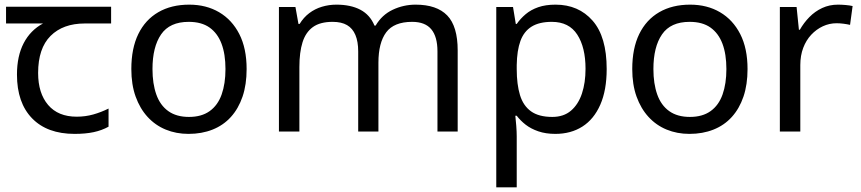

<svg xmlns="http://www.w3.org/2000/svg" viewBox="-20 -566 3703 826"><path d="M301 10Q183 10 118 -57Q53 -124 53 -245Q53 -325 82 -380.5Q111 -436 165 -465H6V-537H458V-465H345Q251 -465 197.5 -411.5Q144 -358 144 -252Q144 -165 187 -114.5Q230 -64 310 -64Q347 -64 381 -73.5Q415 -83 447 -99V-21Q418 -5 383 2.5Q348 10 301 10Z M1041 -269Q1041 -202 1023.5 -150.5Q1006 -99 973.5 -63Q941 -27 894.5 -8.5Q848 10 791 10Q738 10 693 -8.5Q648 -27 615 -63Q582 -99 563.5 -150.5Q545 -202 545 -269Q545 -358 575 -419.5Q605 -481 661 -513.5Q717 -546 794 -546Q867 -546 922.5 -513.5Q978 -481 1009.5 -419.5Q1041 -358 1041 -269ZM636 -269Q636 -206 652.5 -159.5Q669 -113 704 -88Q739 -63 793 -63Q847 -63 882 -88Q917 -113 933.5 -159.5Q950 -206 950 -269Q950 -333 933 -378Q916 -423 881.5 -447.5Q847 -472 792 -472Q710 -472 673 -418Q636 -364 636 -269Z M1768 -546Q1859 -546 1904 -499.5Q1949 -453 1949 -349V0H1862V-345Q1862 -408 1835.5 -440Q1809 -472 1753 -472Q1675 -472 1641.5 -427Q1608 -382 1608 -296V0H1521V-345Q1521 -387 1509 -415.5Q1497 -444 1473 -458Q1449 -472 1411 -472Q1357 -472 1326 -449.5Q1295 -427 1281.5 -384Q1268 -341 1268 -278V0H1180V-536H1251L1264 -463H1269Q1286 -491 1310.5 -509.5Q1335 -528 1365 -537Q1395 -546 1427 -546Q1489 -546 1530.5 -524Q1572 -502 1591 -456H1596Q1623 -502 1669.5 -524Q1716 -546 1768 -546Z M2370 -546Q2469 -546 2529.5 -477Q2590 -408 2590 -269Q2590 -178 2562.5 -115.5Q2535 -53 2485.5 -21.5Q2436 10 2369 10Q2328 10 2296 -1Q2264 -12 2241.5 -29.5Q2219 -47 2203 -68H2197Q2199 -51 2201 -25Q2203 1 2203 20V240H2115V-536H2187L2199 -463H2203Q2219 -486 2241.5 -505Q2264 -524 2295.5 -535Q2327 -546 2370 -546ZM2354 -472Q2300 -472 2267 -451.5Q2234 -431 2219 -390Q2204 -349 2203 -286V-269Q2203 -203 2217 -157Q2231 -111 2264.5 -87Q2298 -63 2356 -63Q2405 -63 2436.5 -90Q2468 -117 2483.5 -163.5Q2499 -210 2499 -270Q2499 -362 2463.5 -417Q2428 -472 2354 -472Z M3196 -269Q3196 -202 3178.5 -150.5Q3161 -99 3128.5 -63Q3096 -27 3049.5 -8.5Q3003 10 2946 10Q2893 10 2848 -8.5Q2803 -27 2770 -63Q2737 -99 2718.5 -150.5Q2700 -202 2700 -269Q2700 -358 2730 -419.5Q2760 -481 2816 -513.5Q2872 -546 2949 -546Q3022 -546 3077.5 -513.5Q3133 -481 3164.5 -419.5Q3196 -358 3196 -269ZM2791 -269Q2791 -206 2807.5 -159.5Q2824 -113 2859 -88Q2894 -63 2948 -63Q3002 -63 3037 -88Q3072 -113 3088.5 -159.5Q3105 -206 3105 -269Q3105 -333 3088 -378Q3071 -423 3036.5 -447.5Q3002 -472 2947 -472Q2865 -472 2828 -418Q2791 -364 2791 -269Z M3585 -546Q3600 -546 3617.5 -544.5Q3635 -543 3648 -540L3637 -459Q3624 -462 3608.5 -464Q3593 -466 3579 -466Q3548 -466 3520 -453Q3492 -440 3470 -416.5Q3448 -393 3435.5 -360Q3423 -327 3423 -286V0H3335V-536H3407L3417 -438H3421Q3438 -468 3462 -492.5Q3486 -517 3517 -531.5Q3548 -546 3585 -546Z"/></svg>

Font: ukorean25
Style: Book
Weight: 400
Designer: Jelle Bosma - Monotype Design Team
Foundry: Monotype Imaging Inc.
Version: Version 2.003